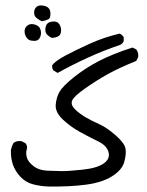

<svg xmlns="http://www.w3.org/2000/svg" viewBox="-20 -520 540 703"><path d="M158 163Q129 162 101.5 155Q74 148 54.5 127Q35 106 27 82Q19 58 20 29Q23 15 29 4Q41 -6 59 -3L73 4Q82 15 78 27Q74 39 78 55.5Q82 72 102.5 88Q123 104 154.5 105Q186 106 206 106.5Q226 107 280 101.5Q334 96 359 79Q384 62 377.5 37.5Q371 13 340 -2Q309 -17 273.5 -36.5Q238 -56 210 -82.5Q182 -109 184 -136Q186 -163 198 -184Q210 -205 251.5 -238Q293 -271 342 -296.5Q391 -322 465 -346L479 -339Q488 -327 486 -311L479 -297Q415 -271 374.5 -248.5Q334 -226 292 -196.5Q250 -167 244 -151.5Q238 -136 255 -119.5Q272 -103 294.5 -90Q317 -77 344 -65Q371 -53 403.5 -24.5Q436 4 439.5 24Q443 44 435 73Q427 102 391 125Q355 148 296 156Q237 164 158 163ZM191 -253 176 -262Q170 -269 171 -281Q183 -297 218.5 -316Q254 -335 306.5 -359Q359 -383 418 -397Q429 -392 433 -383V-370Q429 -359 418 -355Q359 -335 302 -309Q245 -283 191 -253ZM98 -371Q86 -371 78 -381.5Q70 -392 70 -405.5Q70 -419 81 -427Q92 -435 108 -430Q124 -425 128 -412.5Q132 -400 128.5 -388.5Q125 -377 117.5 -373Q110 -369 98 -371ZM171 -381Q162 -384 153 -392.5Q144 -401 146.5 -418Q149 -435 162.5 -439Q176 -443 186 -440Q196 -437 201 -424Q206 -411 202 -397.5Q198 -384 171 -381ZM134 -442Q124 -446 114 -454Q104 -462 105 -476Q106 -490 116 -496.5Q126 -503 144.5 -498Q163 -493 164.5 -473.5Q166 -454 157 -449.5Q148 -445 134 -442Z"/></svg>

Font: NaniFont Regular
Style: Regular
Weight: 400
Designer: Nanigashitei
Version: Version 1.036